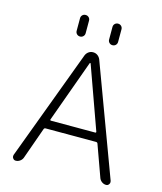

<svg xmlns="http://www.w3.org/2000/svg" viewBox="-134 -1051 950 1127"><g transform="rotate(15 341.5 -487.5)"><path d="M506.8 -243.2Q503.9 -250 496.1 -250H189.5Q182.6 -250 179.7 -243.2L111.3 -50.8Q106.4 -38.1 94.7 -29.8Q83 -21.5 69.3 -21.5Q57.6 -21.5 51.8 -31.2Q47.9 -36.1 47.9 -43Q47.9 -46.9 48.8 -50.8L299.8 -723.6Q305.7 -737.3 317.4 -745.6Q329.1 -753.9 344.2 -753.9Q359.4 -753.9 371.1 -745.6Q382.8 -737.3 388.7 -723.6L638.7 -50.8Q639.6 -46.9 639.6 -43Q639.6 -36.1 635.7 -31.2Q629.9 -21.5 618.2 -21.5Q604.5 -21.5 592.8 -29.8Q581.1 -38.1 576.2 -50.8ZM217.8 -850.6V-926.8Q217.8 -938.5 225.6 -946.3Q233.4 -954.1 245.1 -954.1Q256.8 -954.1 264.6 -946.3Q272.5 -938.5 272.5 -926.8V-850.6Q272.5 -838.9 264.6 -831.1Q256.8 -823.2 245.1 -823.2Q233.4 -823.2 225.6 -831.1Q217.8 -838.9 217.8 -850.6ZM415 -850.6V-926.8Q415 -938.5 422.9 -946.3Q430.7 -954.1 442.4 -954.1Q454.1 -954.1 461.9 -946.3Q469.7 -938.5 469.7 -926.8V-850.6Q469.7 -838.9 461.9 -831.1Q454.1 -823.2 442.4 -823.2Q430.7 -823.2 422.9 -831.1Q415 -838.9 415 -850.6ZM346.7 -686.5Q345.7 -688.5 343.8 -688.5Q341.8 -688.5 340.8 -686.5L204.1 -308.6Q203.1 -305.7 204.6 -303.7Q206.1 -301.8 209 -301.8H478.5Q480.5 -301.8 481.9 -303.7Q483.4 -305.7 482.4 -308.6Z"/></g></svg>

Font: irohamaru Light
Style: Regular
Weight: 200
Designer: [Source Han Sans]
Ryoko NISHIZUKA  (kana & ideographs); Paul D. Hunt (Latin, Greek & Cyrillic); Wenlong ZHANG  (bopomofo
Version: Version 1.01